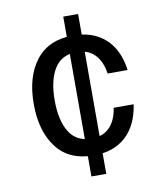

<svg xmlns="http://www.w3.org/2000/svg" viewBox="-80 -739 693 828"><g transform="rotate(-10 266.5 -325.0)"><path d="M280 -62.5Q171.7 -62.5 117.1 -134.6Q62.5 -206.7 62.5 -325Q62.5 -445 117.9 -516.2Q173.3 -587.5 280 -587.5Q367.5 -587.5 421.2 -538.8Q475 -490 486.7 -400H399.2Q391.7 -453.3 362.5 -483.8Q333.3 -514.2 282.5 -514.2Q216.7 -514.2 185.4 -463.3Q154.2 -412.5 154.2 -325Q154.2 -237.5 185.4 -186.7Q216.7 -135.8 282.5 -135.8Q333.3 -135.8 362.5 -166.2Q391.7 -196.7 399.2 -250H486.7Q473.3 -159.2 420 -110.8Q366.7 -62.5 280 -62.5ZM318.3 25H253.3V-675H318.3Z"/></g></svg>

Font: Familjen Grotesk Variable
Style: Regular
Weight: 400
Designer: Anders Wikstroem, Jonas Baeckman, Matilda Gysing, Kristian Moeller
Foundry: Familjen STHLM AB
Version: Version 2.000